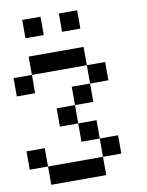

<svg xmlns="http://www.w3.org/2000/svg" viewBox="-105 -1073 877 1147"><g transform="rotate(-10 333.5 -500.0)"><path d="M111.1 -555.6H0V-666.7H111.1ZM444.4 -666.7H111.1V-777.8H444.4ZM333.3 -333.3H222.2V-444.4H333.3ZM444.4 0H111.1V-111.1H444.4ZM111.1 -111.1H0V-222.2H111.1ZM444.4 -222.2H333.3V-333.3H444.4ZM444.4 -444.4H333.3V-555.6H444.4ZM555.6 -555.6H444.4V-666.7H555.6ZM555.6 -111.1H444.4V-222.2H555.6ZM222.2 -888.9H111.1V-1000H222.2ZM444.4 -888.9H333.3V-1000H444.4Z"/></g></svg>

Font: Pixeloid Sans
Style: Regular
Weight: 400
Designer: GGBotNet
Foundry: GGBotNet
Version: 0.5